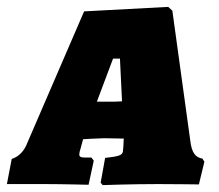

<svg xmlns="http://www.w3.org/2000/svg" viewBox="-41 -533 635 557"><path d="M511 -125 459 -502 447 -513 203 -500 35 -111C26 -91 10 -77 -7 -72L-21 1H89C138 1 216 3 216 3L231 -67L224 -76H205C194 -76 189 -78 189 -85C189 -89 190 -94 193 -103L200 -129C197 -129 248 -132 261 -132L318 -131L317 -110C317 -105 316 -102 316 -99C316 -83 309 -80 264 -75L251 -3L257 4C257 4 339 1 418 1C465 1 536 2 536 2L552 -64L546 -73C527 -76 515 -89 511 -125ZM240 -238 287 -363H307L313 -239C295 -238 288 -238 276 -238Z"/></svg>

Font: Alegreya SC Black
Style: Italic
Weight: 900
Italic angle: -7°
Designer: Juan Pablo del Peral
Foundry: Huerta Tipografica
Version: Version 2.007;PS 002.007;hotconv 1.0.88;makeotf.lib2.5.64775